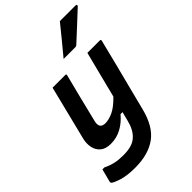

<svg xmlns="http://www.w3.org/2000/svg" viewBox="-307 -916 1228 1228"><g transform="rotate(-45 307.0 -302.0)"><path d="M148 -536H262Q274 -536 270 -525Q248 -440 228.5 -361.5Q209 -283 188 -197Q172 -136 227 -136Q258 -136 297 -154Q336 -172 383 -221Q402 -298 421.5 -373Q441 -448 463 -536H575Q586 -536 583 -525Q561 -435 541 -357Q521 -279 501 -201Q481 -123 458 -32Q427 93 353.5 146.5Q280 200 160 200Q87 200 40.5 185Q-6 170 -17 159Q-20 154 -19 148Q-13 124 -7.5 104Q-2 84 4 59H22Q57 76 89 83Q121 90 164 90Q205 90 235.5 81Q266 72 287 51Q323 17 339 -50Q343 -65 346.5 -80Q350 -95 354 -109H336Q300 -66 255.5 -42Q211 -18 159 -18Q113 -18 87.5 -39Q62 -60 54.5 -94Q47 -128 56 -166Q74 -236 90 -302.5Q106 -369 124 -439Q130 -463 136 -487Q142 -511 148 -536ZM482 -804H626Q632 -804 633 -798.5Q634 -793 628 -788Q582 -745 542 -708Q502 -671 451 -624Q444 -616 432 -616H328Q366 -662 405 -709Q444 -756 482 -804Z"/></g></svg>

Font: Recursive Sn Lnr St SmB
Style: Italic
Weight: 600
Italic angle: -15°
Version: Version 1.079;hotconv 1.0.112;makeotfexe 2.5.65598; ttfautoh